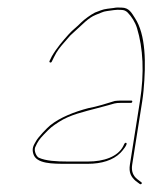

<svg xmlns="http://www.w3.org/2000/svg" viewBox="-20 -489 440 504"><path d="M327.2 -222C327.5 -224 326.6 -225 324.6 -225H299.6C292.3 -225 286.3 -224.7 281.5 -224C261.4 -217.6 233.4 -208.9 211.5 -205C175.6 -195.6 137.9 -181 111.8 -160C103.6 -153.4 80.2 -129 74.8 -119C67.4 -106.6 63.3 -99.1 67.5 -85C75.3 -58.7 118.1 -59 155.3 -59H210.3C246.3 -59 276.7 -68.1 296.4 -88C301.1 -92.7 317.2 -111.9 311.1 -114C307 -115.4 305.3 -109 303.8 -106C289.5 -76.9 251 -65 211.3 -65H156.3C128.4 -65 100.2 -66.6 81.9 -75C75.7 -77.9 68.8 -92.6 72.2 -102C78.9 -117.2 82.8 -123.1 96.2 -137C112.8 -154.2 115.9 -156.7 134.8 -169C163.7 -187.9 201.2 -195.9 237 -205.5L263.2 -212.5C279.3 -216.8 281.2 -219 298.7 -219H323.7C325.7 -219 326.8 -220 327.2 -222ZM115.8 -327 121.7 -339C130.1 -356.2 137.4 -364.7 149.4 -378.5L164.7 -396C169.5 -400.7 174.5 -405.3 179.9 -410C195.5 -423.5 211.1 -441.9 231.3 -450L246.2 -456C250.5 -458 255.4 -459.3 260.9 -460C273.7 -461.4 283.9 -464.3 298.3 -463C305 -463 310.6 -460.7 315.2 -456C325.3 -445.7 334.9 -430.8 339.7 -415C355.5 -362.9 359.3 -298.4 347.3 -223L321 -57C317.7 -36 324 -24.7 336.2 -14L347 -6C350.3 -3.5 354.2 -8.6 351.6 -10L340 -19C329.5 -27.6 324.2 -39.3 327 -57L353.3 -223C354.7 -231.7 355.8 -241 356.8 -251C363.4 -323.3 363.1 -398 334 -442C325.9 -454.3 319.2 -469 299.3 -469C291.4 -469.7 284.3 -469.3 278.1 -468L261.8 -466C249 -464.6 240.3 -459.9 229.2 -456C217.8 -450 202.7 -439.3 193.1 -430C182.7 -418.9 170.6 -410.6 160.8 -399.5C144.8 -381.6 128.8 -363.2 116 -341L110.1 -329C108.1 -325 113.8 -323 115.8 -327Z"/></svg>

Font: Proton
Style: HlIt
Weight: 500
Version: Version 1.017